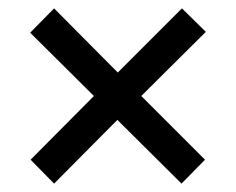

<svg xmlns="http://www.w3.org/2000/svg" viewBox="-20 -582 564 458"><path d="M53 -201 204 -353 52 -504 109 -562 261 -409 414 -562 471 -506 317 -353 469 -201 413 -144 260 -296 109 -144Z"/></svg>

Font: Noto Sans Sinhala UI SemiCondensed Medium
Style: Regular
Weight: 500
Width: 4
Designer: Jelle Bosma - Monotype Design Team
Foundry: Monotype Imaging Inc.
Version: Version 2.006; ttfautohint (v1.8.4.7-5d5b)